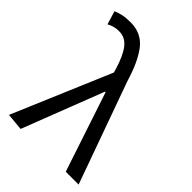

<svg xmlns="http://www.w3.org/2000/svg" viewBox="-237 -913 1025 1025"><g transform="rotate(45 276.0 -400.0)"><path d="M115 9 18 0 254 -556 248 -578Q225 -654 195 -693Q165 -732 118 -732Q96 -732 79.5 -727Q63 -722 48 -714L25 -790Q44 -798 68 -803.5Q92 -809 128 -809Q209 -809 256 -750Q303 -691 338 -574L544 0H447L297 -451H293Z"/></g></svg>

Font: Noto Sans CJK KR Regular (TTF)
Style: Regular
Weight: 400
Designer: Ryoko NISHIZUKA 西塚涼子 (kana & ideographs); Paul D. Hunt (Latin, Greek & Cyrillic); Wenlong ZHANG 张文龙 (bopomofo); Sandoll 
Foundry: Adobe Systems Incorporated
Version: Version 1.004;PS 1.004;hotconv 1.0.82;makeotf.lib2.5.63406